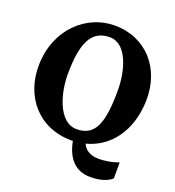

<svg xmlns="http://www.w3.org/2000/svg" viewBox="-166 -895 1112 1217"><g transform="rotate(20 390.5 -287.0)"><path d="M32.2 -368.2C27.8 -152.8 167.5 13.7 389.2 13.7C392.1 13.7 395.5 13.2 398.9 13.2C427.2 159.2 510.7 190.9 580.1 190.9C655.8 190.9 701.7 169.4 724.6 147.5V40C713.4 43.5 683.6 54.7 648.4 59.6C624 62 517.6 85.4 481 2C635.7 -37.6 744.1 -178.7 749 -385.7C753.4 -604 612.3 -765.1 399.4 -765.1C213.4 -765.1 38.1 -614.3 32.2 -368.2ZM395.5 -64.5C270 -64.5 224.1 -253.9 224.1 -368.7C224.1 -572.8 265.6 -684.6 395 -684.6C513.7 -684.6 557.6 -512.7 557.6 -385.3C557.6 -170.9 522.5 -64.5 395.5 -64.5Z"/></g></svg>

Font: Merriweather
Style: Heavy
Weight: 900
Designer: Eben Sorkin ( eben@eyebytes.com )
Foundry: Sorkin Type Co.
Version: Version 1.003